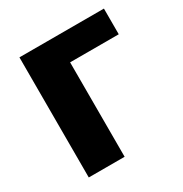

<svg xmlns="http://www.w3.org/2000/svg" viewBox="-128 -618 684 718"><g transform="rotate(-30 213.5 -259.5)"><path d="M417.5 -518.6V-407.7H207.5V0H52.7V-518.6Z"/></g></svg>

Font: Lato-ExtraBold
Style: Regular
Weight: 500
Designer: Lukasz Dziedzic with Adam Twardoch and Botio Nikoltchev
Foundry: tyPoland Lukasz Dziedzic
Version: ""